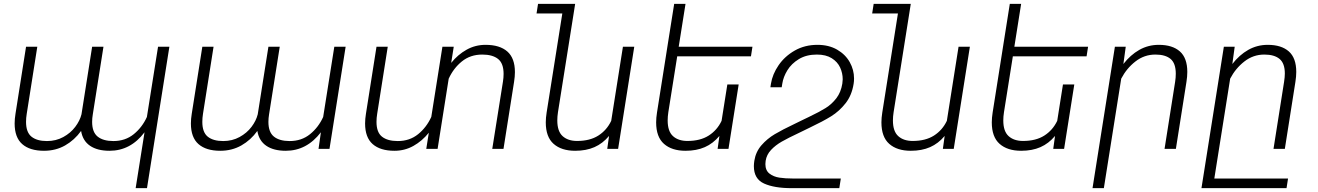

<svg xmlns="http://www.w3.org/2000/svg" viewBox="-20 -770 6818 993"><path d="M739.7 -165 797.4 -528.3H856L740.2 203.1H681.6L727.5 -85.9Q655.3 9.8 546.4 9.8Q483.4 9.8 445.6 -16.1Q407.7 -42 399.4 -92.8Q365.2 -45.4 316.7 -17.8Q268.1 9.8 207.5 9.8Q134.3 9.8 95 -24.7Q55.7 -59.1 55.7 -131.3Q55.7 -154.8 60.1 -181.6L114.7 -528.3H172.9L118.2 -181.2Q114.7 -160.2 114.7 -139.6Q114.7 -85.9 142.8 -63.2Q170.9 -40.5 222.7 -40.5Q269.5 -40.5 307.4 -61.3Q345.2 -82 369.1 -113.8Q393.1 -145.5 401.4 -178.7L456.5 -528.3H515.1L460 -178.7Q456.5 -158.7 456.5 -139.6Q456.5 -86.4 485.1 -63.5Q513.7 -40.5 566.4 -40.5Q627.9 -40.5 671.6 -75.9Q715.3 -111.3 739.7 -165Z M1651.4 -165 1709 -528.3H1767.6L1684.1 0H1627.4L1639.6 -85.9Q1566.4 9.8 1458 9.8Q1395 9.8 1357.2 -16.1Q1319.3 -42 1311 -92.8Q1276.9 -45.4 1228.3 -17.8Q1179.7 9.8 1119.1 9.8Q1045.9 9.8 1006.6 -24.7Q967.3 -59.1 967.3 -131.3Q967.3 -154.8 971.7 -181.6L1026.4 -528.3H1084.5L1029.8 -181.2Q1026.4 -160.2 1026.4 -139.6Q1026.4 -85.9 1054.4 -63.2Q1082.5 -40.5 1134.3 -40.5Q1181.2 -40.5 1219 -61.3Q1256.8 -82 1280.8 -113.8Q1304.7 -145.5 1313 -178.7L1368.2 -528.3H1426.8L1371.6 -178.7Q1368.2 -158.7 1368.2 -139.6Q1368.2 -86.4 1396.7 -63.5Q1425.3 -40.5 1478 -40.5Q1539.6 -40.5 1583.3 -75.9Q1627 -111.3 1651.4 -165Z M2643.1 -397Q2643.1 -374 2638.7 -346.7L2584 0H2525.9L2581.1 -347.2Q2584.5 -368.2 2584.5 -387.7Q2584.5 -442.4 2555.9 -465.1Q2527.3 -487.8 2474.1 -487.8Q2412.6 -487.8 2368.9 -452.4Q2325.2 -417 2300.8 -363.3V-364.3L2243.2 0H2184.6L2197.8 -83.5Q2163.1 -40.5 2118.2 -15.4Q2073.2 9.8 2020 9.8Q1946.8 9.8 1907.5 -24.7Q1868.2 -59.1 1868.2 -131.3Q1868.2 -154.8 1872.6 -181.6L1927.2 -528.3H1985.4L1930.7 -181.2Q1927.2 -160.2 1927.2 -139.6Q1927.2 -85.4 1955.8 -63Q1984.4 -40.5 2037.1 -40.5Q2098.6 -40.5 2142.3 -75.9Q2186 -111.3 2210.4 -165V-164.1L2268.1 -528.3H2326.7L2313.5 -444.8Q2348.1 -487.8 2393.1 -512.9Q2438 -538.1 2491.2 -538.1Q2564.5 -538.1 2603.8 -503.7Q2643.1 -469.2 2643.1 -397Z M3260.3 -528.3 3176.8 0H3120.6L3129.9 -66.9Q3097.2 -27.8 3054.4 -9Q3011.7 9.8 2954.6 9.8Q2883.8 9.8 2843.3 -25.9Q2802.7 -61.5 2802.7 -137.2Q2802.7 -160.2 2807.1 -188L2888.2 -700.2H2754.9L2762.7 -750H2954.6L2946.8 -700.2L2865.7 -189.5Q2862.3 -167.5 2862.3 -147Q2862.3 -90.8 2889.9 -65.9Q2917.5 -41 2964.4 -41Q3030.8 -41 3074.5 -68.8Q3118.2 -96.7 3141.1 -145L3201.7 -528.3Z M3436.5 -189.5Q3433.1 -167.5 3433.1 -147Q3433.1 -90.8 3460.7 -65.9Q3488.3 -41 3535.2 -41Q3601.6 -41 3645.3 -68.8Q3689 -96.7 3711.9 -145L3741.7 -333H3800.3L3747.6 0H3691.4L3700.7 -66.9Q3668 -27.8 3625.2 -9Q3582.5 9.8 3525.4 9.8Q3454.6 9.8 3414.1 -25.9Q3373.5 -61.5 3373.5 -137.2Q3373.5 -160.2 3377.9 -188L3423.8 -478.5L3431.6 -528.3L3466.8 -750H3525.4L3490.2 -528.3H3871.6L3863.8 -478.5H3482.4Z M3938.5 78.6Q3938.5 111.3 3959.5 127.7Q3980.5 144 4010.7 148.7Q4041 153.3 4081.5 153.3H4328.6L4320.8 203.1H4073.7Q3984.4 203.1 3931.6 179.2Q3878.9 155.3 3878.9 89.4Q3878.9 77.6 3881.3 61.5Q3888.7 15.1 3918.2 -18.8Q3947.8 -52.7 3986.8 -75.9Q4025.9 -99.1 4091.8 -130.4L4132.8 -150.4L4163.1 -165Q4218.3 -191.4 4250 -211.2Q4281.7 -231 4305.4 -261.7Q4329.1 -292.5 4336.4 -337.4Q4338.4 -352.1 4338.4 -359.9Q4338.4 -391.6 4325 -420.9Q4311.5 -450.2 4281.5 -469Q4251.5 -487.8 4204.6 -487.8Q4150.4 -487.8 4111.8 -464.4Q4073.2 -440.9 4052.2 -406.5Q4031.2 -372.1 4025.9 -337.4L4022.9 -318.8H3964.4L3967.3 -337.4Q3975.1 -386.2 4006.8 -432.6Q4038.6 -479 4090.3 -508.5Q4142.1 -538.1 4207.5 -538.1Q4266.6 -538.1 4309.6 -513.2Q4352.5 -488.3 4374.8 -448.5Q4397 -408.7 4397 -364.3Q4397 -349.1 4395 -337.4Q4385.7 -277.3 4353.3 -236.1Q4320.8 -194.8 4278.8 -168.7Q4236.8 -142.6 4168 -109.9L4147.9 -100.1Q4140.1 -96.2 4131.3 -92Q4122.6 -87.9 4112.8 -83Q4055.7 -56.2 4023.2 -37.6Q3990.7 -19 3967.8 5.4Q3944.8 29.8 3939.9 61.5Q3938.5 71.3 3938.5 78.6Z M4996.1 -528.3 4912.6 0H4856.4L4865.7 -66.9Q4833 -27.8 4790.3 -9Q4747.6 9.8 4690.4 9.8Q4619.6 9.8 4579.1 -25.9Q4538.6 -61.5 4538.6 -137.2Q4538.6 -160.2 4543 -188L4624 -700.2H4490.7L4498.5 -750H4690.4L4682.6 -700.2L4601.6 -189.5Q4598.1 -167.5 4598.1 -147Q4598.1 -90.8 4625.7 -65.9Q4653.3 -41 4700.2 -41Q4766.6 -41 4810.3 -68.8Q4854 -96.7 4877 -145L4937.5 -528.3Z M5172.4 -189.5Q5168.9 -167.5 5168.9 -147Q5168.9 -90.8 5196.5 -65.9Q5224.1 -41 5271 -41Q5337.4 -41 5381.1 -68.8Q5424.8 -96.7 5447.8 -145L5477.5 -333H5536.1L5483.4 0H5427.2L5436.5 -66.9Q5403.8 -27.8 5361.1 -9Q5318.4 9.8 5261.2 9.8Q5190.4 9.8 5149.9 -25.9Q5109.4 -61.5 5109.4 -137.2Q5109.4 -160.2 5113.8 -188L5159.7 -478.5L5167.5 -528.3L5202.6 -750H5261.2L5226.1 -528.3H5607.4L5599.6 -478.5H5218.3Z M5778.8 -363.3 5689 203.1H5630.4L5746.1 -528.3H5802.2L5790 -439Q5826.2 -485.8 5872.3 -512Q5918.5 -538.1 5973.1 -538.1Q6043.5 -538.1 6082 -504.2Q6120.6 -470.2 6120.6 -397.9Q6120.6 -374.5 6116.2 -346.7L6061.5 0H6002.9L6057.6 -346.7Q6061 -368.7 6061 -388.7Q6061 -442.4 6034.2 -465.1Q6007.3 -487.8 5955.6 -487.8Q5897.9 -487.8 5852.3 -452.1Q5806.6 -416.5 5778.8 -363.3Z M6621.1 -346.7Q6625 -371.6 6625 -389.6Q6625 -442.4 6597.9 -465.1Q6570.8 -487.8 6519 -487.8Q6461.4 -487.8 6415.8 -452.1Q6370.1 -416.5 6342.3 -363.3L6260.3 153.3H6641.6L6633.8 203.1H6193.8L6201.7 153.3L6309.6 -528.3H6365.7L6353.5 -439Q6389.6 -485.8 6435.8 -512Q6481.9 -538.1 6536.6 -538.1Q6606.9 -538.1 6645.5 -504.2Q6684.1 -470.2 6684.1 -397.9Q6684.1 -374.5 6679.7 -346.7L6625 0H6566.4Z"/></svg>

Font: Mardoto Light
Style: Italic
Weight: 300
Italic angle: -12°
Designer: Christian Robertson, Vahan Hovhannisyan
Foundry: Google
Version: Version 1.000